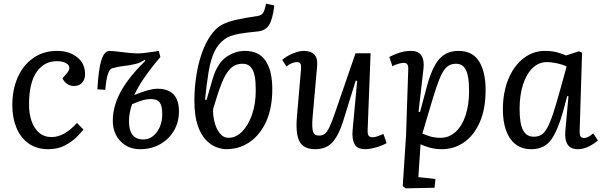

<svg xmlns="http://www.w3.org/2000/svg" viewBox="-20 -798 3280 1045"><path d="M291 -521Q356 -521 399.5 -487Q443 -453 443 -394Q443 -366 427 -348Q411 -330 382 -330Q361 -330 344.5 -342Q328 -354 320 -372L341 -396Q361 -418 357 -433.5Q353 -449 334 -457Q315 -465 289 -465Q220 -465 179 -406Q138 -347 138 -228Q138 -180 151.5 -140Q165 -100 192.5 -76Q220 -52 261 -52Q330 -52 399 -129L434 -93Q422 -77 396.5 -51.5Q371 -26 332.5 -6Q294 14 243 14Q180 14 136 -17Q92 -48 69.5 -102.5Q47 -157 47 -225Q47 -311 77 -378Q107 -445 162 -483Q217 -521 291 -521Z M711 -281Q756 -299 785.5 -307Q815 -315 837 -315Q954 -315 954 -191Q954 -133 926.5 -86.5Q899 -40 851.5 -13Q804 14 743 14Q677 14 635.5 -29.5Q594 -73 594 -141Q594 -220 637 -299Q680 -378 771 -467L768 -473Q745 -456 714 -449Q683 -442 651 -438.5Q619 -435 590 -426Q576 -422 567 -394.5Q558 -367 553 -309L510 -312Q516 -422 532 -471.5Q548 -521 576 -521Q585 -521 604.5 -519Q624 -517 648 -514Q672 -511 694.5 -509Q717 -507 732 -507Q742 -507 763 -509.5Q784 -512 806.5 -515Q829 -518 844 -521L853 -488Q748 -364 711 -281ZM699 -231Q682 -183 682 -138Q682 -39 760 -39Q804 -39 833.5 -79Q863 -119 863 -178Q863 -222 849 -240.5Q835 -259 800 -259Q781 -259 759 -253Q737 -247 699 -231Z M1211 14Q1187 14 1157.5 3Q1128 -8 1100.5 -36.5Q1073 -65 1055.5 -117Q1038 -169 1038 -251Q1038 -327 1051 -401.5Q1064 -476 1090 -538Q1116 -600 1154 -638Q1172 -656 1198.5 -668.5Q1225 -681 1269 -691Q1313 -701 1382 -711Q1402 -714 1411.5 -727.5Q1421 -741 1428 -778L1473 -768Q1464 -692 1444 -661.5Q1424 -631 1384 -627Q1322 -621 1287.5 -615Q1253 -609 1235 -602Q1217 -595 1203 -585Q1167 -559 1147 -516.5Q1127 -474 1116 -410.5Q1105 -347 1096 -256L1104 -254L1138 -370Q1162 -452 1210 -486.5Q1258 -521 1313 -521Q1390 -521 1426 -466.5Q1462 -412 1462 -313Q1462 -209 1428.5 -136Q1395 -63 1338.5 -24.5Q1282 14 1211 14ZM1300 -451Q1261 -451 1234.5 -425Q1208 -399 1186.5 -345Q1165 -291 1140 -205Q1138 -173 1147 -136Q1156 -99 1175.5 -73.5Q1195 -48 1224 -48Q1264 -48 1297.5 -81.5Q1331 -115 1351.5 -173.5Q1372 -232 1372 -306Q1372 -327 1370.5 -352Q1369 -377 1362.5 -399.5Q1356 -422 1341 -436.5Q1326 -451 1300 -451Z M1516 -472Q1538 -492 1573 -506.5Q1608 -521 1633 -521Q1714 -521 1706 -438L1681 -156Q1677 -102 1684 -81Q1691 -60 1716 -60Q1735 -60 1747.5 -69.5Q1760 -79 1772.5 -105Q1785 -131 1802 -180L1915 -508H1997L1981 -91Q1980 -69 1986 -60Q1992 -51 2008 -51Q2020 -51 2035.5 -56.5Q2051 -62 2067 -69L2084 -19Q2062 -6 2027 4Q1992 14 1969 14Q1924 14 1909.5 -14Q1895 -42 1899 -88L1924 -358L1916 -359L1848 -140Q1826 -67 1792 -26.5Q1758 14 1695 14Q1634 14 1611 -26.5Q1588 -67 1596 -162L1618 -417Q1620 -443 1615 -451.5Q1610 -460 1595 -460Q1583 -460 1567.5 -453.5Q1552 -447 1539 -436Z M2202 -421Q2204 -456 2178 -456Q2167 -456 2147 -450.5Q2127 -445 2116 -437L2099 -488Q2122 -500 2152 -510.5Q2182 -521 2216 -521Q2258 -521 2274 -495.5Q2290 -470 2285 -425L2258 -190L2266 -188L2303 -326Q2330 -428 2369 -474.5Q2408 -521 2475 -521Q2552 -521 2587.5 -464Q2623 -407 2623 -308Q2623 -204 2591 -132Q2559 -60 2505 -23Q2451 14 2385 14Q2348 14 2317 5Q2286 -4 2269 -13L2257 166L2350 176L2345 224L2188 227L2172 215L2190 -61ZM2462 -451Q2437 -451 2419 -439Q2401 -427 2385.5 -397.5Q2370 -368 2353 -316.5Q2336 -265 2313 -186L2279 -71Q2297 -63 2321.5 -55.5Q2346 -48 2378 -48Q2425 -48 2460 -80.5Q2495 -113 2514 -170Q2533 -227 2533 -301Q2533 -322 2531.5 -347.5Q2530 -373 2523.5 -397Q2517 -421 2502.5 -436Q2488 -451 2462 -451Z M3135 -90Q3134 -65 3139.5 -56Q3145 -47 3160 -47Q3179 -47 3209 -72L3234 -34Q3218 -18 3187 -2Q3156 14 3125 14Q3048 14 3057 -86L3074 -274L3067 -275L3045 -193Q3018 -93 2981 -39.5Q2944 14 2872 14Q2819 14 2784.5 -14Q2750 -42 2733.5 -90.5Q2717 -139 2717 -201Q2717 -296 2747 -368Q2777 -440 2829 -480.5Q2881 -521 2947 -521Q2982 -521 3012.5 -513Q3043 -505 3061 -496L3131 -519L3148 -511ZM2885 -54Q2909 -54 2926 -64Q2943 -74 2958.5 -102Q2974 -130 2991 -181.5Q3008 -233 3031 -317L3064 -436Q3045 -446 3014 -453Q2983 -460 2956 -460Q2912 -460 2878.5 -427.5Q2845 -395 2826.5 -337.5Q2808 -280 2808 -205Q2808 -126 2826.5 -90Q2845 -54 2885 -54Z"/></svg>

Font: Literata 12pt
Style: Italic
Weight: 400
Italic angle: -2°
Designer: Latin by Veronika Burian and Jose Scaglione. Greek by Irene Vlachou. Cyrillic by Vera Evstafieva
Foundry: TypeTogether
Version: Version 3.002